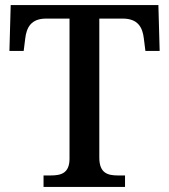

<svg xmlns="http://www.w3.org/2000/svg" viewBox="-20 -734 664 754"><path d="M151 0H471V-45H443C403 -45 370 -54 370 -115V-661H462C522 -661 540 -626 545 -582L551 -534H607L602 -714H22L17 -534H73L79 -582C84 -626 102 -661 161 -661H253V-111C253 -53 219 -45 179 -45H151Z"/></svg>

Font: Noto Serif Yezidi Medium
Style: Regular
Weight: 500
Designer: Dalton Maag Ltd
Foundry: Dalton Maag Ltd
Version: Version 1.001